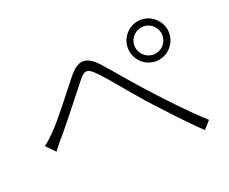

<svg xmlns="http://www.w3.org/2000/svg" viewBox="-110 -879 1219 1021"><g transform="rotate(-20 500.0 -368.0)"><path d="M690 -585C690 -628 725 -664 770 -664C814 -664 849 -628 849 -585C849 -541 814 -505 770 -505C725 -505 690 -541 690 -585ZM653 -585C653 -520 705 -467 770 -467C834 -467 887 -520 887 -585C887 -649 834 -702 770 -702C705 -702 653 -649 653 -585ZM60 -245 108 -196C122 -214 143 -242 163 -264C217 -327 306 -443 356 -505C392 -552 410 -558 457 -508C504 -460 580 -363 645 -290C717 -211 812 -107 889 -34L928 -78C842 -154 738 -268 679 -332C613 -403 535 -500 483 -556C421 -621 375 -609 325 -548C269 -480 181 -360 125 -304C101 -279 82 -261 60 -245Z"/></g></svg>

Font: Genne Gothic Light
Style: Regular
Weight: 300
Designer: Ryoko NISHIZUKA (kana & ideographs); Paul D. Hunt (Latin, Greek & Cyrillic); Wenlong ZHANG (bopomofo); Sandoll Communica
Foundry: Adobe Systems Incorporated
Version: Version 1.004;PS 1.004;hotconv 16.6.51;makeotf.lib2.5.65220